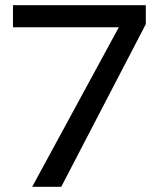

<svg xmlns="http://www.w3.org/2000/svg" viewBox="-20 -720 614 740"><path d="M104 0 438 -615H30V-700H542V-627L216 0Z"/></svg>

Font: Red Hat Display SemiBold
Style: Regular
Weight: 600
Designer: Pentagram, MCKL
Foundry: Pentagram, MCKL
Version: Version 1.023